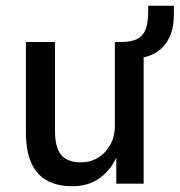

<svg xmlns="http://www.w3.org/2000/svg" viewBox="-20 -638 624 667"><path d="M231 9Q179 9 143 -11Q107 -31 88.5 -72.5Q70 -114 70 -177V-492H171V-182Q171 -145 180.5 -120.5Q190 -96 210.5 -85Q231 -74 260 -74Q294 -74 320.5 -90Q347 -106 363 -135Q379 -164 379 -201V-492H479V0H384V-100H388Q368 -50 328 -20.5Q288 9 231 9ZM461 -436 404 -473V-492Q439 -493 458.5 -503.5Q478 -514 486.5 -537.5Q495 -561 495 -601V-618H584V-587Q584 -543 569.5 -510.5Q555 -478 527.5 -459Q500 -440 461 -436Z"/></svg>

Font: Nunito Sans 10pt SemiCondensed SemiBold
Style: Regular
Weight: 600
Width: 4
Designer: Vernon Adams
Foundry: Vernon Adams
Version: Version 3.101;gftools[0.9.27]